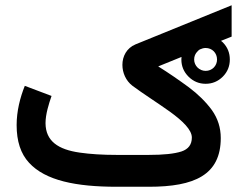

<svg xmlns="http://www.w3.org/2000/svg" viewBox="-20 -713 931 733"><path d="M548.8 0C722.2 0 822.8 -44.9 822.8 -186C822.8 -225.6 811.5 -260.7 789.1 -292.5C766.1 -323.7 736.8 -353 700.7 -379.9C664.1 -406.7 625.5 -433.6 584 -459.5L672.9 -495.6C672.4 -492.2 672.4 -489.3 672.4 -485.8C672.4 -460.4 681.6 -438.5 699.7 -420.4C717.8 -402.3 739.7 -393.1 765.1 -393.1C790.5 -393.1 812.5 -402.3 830.6 -420.4C848.6 -438.5 857.4 -460.4 857.4 -485.8C857.4 -511.2 848.6 -533.2 830.6 -551.3C828.1 -553.2 826.2 -555.2 823.7 -557.1L864.3 -573.2V-692.9L497.1 -543.5C463.4 -529.3 447.3 -498 447.3 -465.3C447.3 -435.5 460.4 -404.8 485.4 -385.7C526.4 -355 581.1 -320.8 629.4 -286.1C677.7 -251 712.4 -217.3 712.4 -188C712.4 -161.1 699.2 -143.6 672.9 -134.8C646 -126 604.5 -121.6 548.3 -121.6H425.3C372.1 -121.6 324.7 -124.5 284.2 -130.4C202.6 -142.1 154.3 -173.8 153.8 -242.7C153.8 -277.3 166.5 -316.9 176.8 -346.7L74.7 -385.3C56.6 -340.3 43.5 -288.6 43.5 -235.4C43.5 -173.8 59.1 -126 90.8 -91.8C153.3 -23.4 270.5 0 425.3 0ZM721.2 -485.8C721.2 -498 725.6 -508.8 734.4 -517.1C736.8 -520 739.7 -522.5 743.2 -524.4L753.9 -528.3C757.3 -529.3 761.2 -529.8 765.1 -529.8C790 -529.8 808.6 -510.7 808.6 -485.8C808.6 -461.9 790 -442.4 765.1 -442.4C741.2 -442.4 721.2 -461.9 721.2 -485.8Z"/></svg>

Font: Vazirmatn SemiBold
Style: Regular
Weight: 600
Designer: Saber Rastikerdar
Foundry: Saber Rastikerdar
Version: Version 33.003